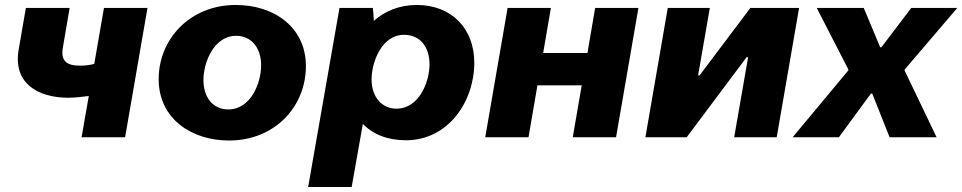

<svg xmlns="http://www.w3.org/2000/svg" viewBox="-20 -552 3869 772"><path d="M255 -159C280 -159 306 -162 337 -166L308 0H483L573 -520H398L359 -295C340 -290 322 -288 301 -288C248 -288 223 -307 233 -362L260 -520H84L55 -352C32 -219 130 -159 255 -159Z M900 13C1089 13 1210 -127 1210 -286C1210 -442 1083 -532 928 -532C742 -532 618 -393 618 -234C618 -70 756 13 900 13ZM898 -112C837 -112 798 -159 798 -231C798 -298 838 -408 930 -408C987 -408 1030 -364 1030 -289C1030 -221 990 -112 898 -112Z M1219 200H1394L1439 -54C1479 -12 1538 12 1613 12C1779 12 1887 -140 1887 -300C1887 -438 1795 -532 1656 -532C1585 -532 1527 -507 1483 -468C1482 -489 1481 -509 1479 -520H1345ZM1573 -115C1523 -115 1474 -154 1474 -233C1474 -298 1512 -412 1605 -412C1668 -412 1707 -365 1707 -293C1707 -225 1667 -115 1573 -115Z M2373 -520 2342 -339H2164L2195 -520H2021L1931 0H2105L2141 -209H2319L2283 0H2457L2547 -520Z M2575 0H2741L2982 -322H2988L2932 0H3103L3193 -520H2997L2793 -249H2787L2834 -520H2665Z M3167 0H3353L3482 -176H3487L3557 0H3746L3617 -269L3618 -273L3829 -520H3644L3524 -362H3519L3453 -520H3264L3391 -273V-269Z"/></svg>

Font: Fixel Display 20240404 ExBold
Style: Italic
Weight: 800
Italic angle: -10°
Designer: AlfaBravo + MacPaw
Foundry: Kyrylo Tkachov, Marchela Mozhyna, Serhii Makarenko, Maria Weinstein, Zakhar Kryvoshyya
Version: Version 1.211;Glyphs 3.2 (3225)